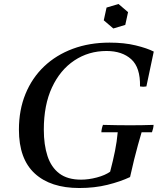

<svg xmlns="http://www.w3.org/2000/svg" viewBox="-20 -929 803 964"><path d="M378 15Q234 15 154.5 -58Q75 -131 75 -278Q75 -377 108 -457.5Q141 -538 201.5 -595.5Q262 -653 345.5 -684Q429 -715 530 -715Q604 -715 661.5 -701Q719 -687 752 -670L715 -495Q699 -492 683 -495Q685 -590 639 -631.5Q593 -673 515 -673Q425 -673 353.5 -625.5Q282 -578 241 -490Q200 -402 200 -278Q200 -202 218.5 -145.5Q237 -89 278 -58Q319 -27 387 -27Q425 -27 466.5 -38Q508 -49 533 -67Q548 -124 557.5 -171.5Q567 -219 571 -265H489Q489 -273 491.5 -284Q494 -295 497 -302Q532 -301 569.5 -300.5Q607 -300 634 -300Q669 -300 693 -300.5Q717 -301 751 -302Q751 -294 748.5 -283.5Q746 -273 743 -265H691Q682 -234 672.5 -200.5Q663 -167 653.5 -128Q644 -89 633 -40Q584 -17 519.5 -1Q455 15 378 15ZM575 -909 623 -868 609 -804 549 -786 501 -827 515 -891Z"/></svg>

Font: Poltawski Nowy
Style: Italic
Weight: 400
Italic angle: -12°
Designer: Adam Pótawski, Mateusz Machalski, Borys Kosmynka, Ania Wieluska
Foundry: Capitalics.wtf
Version: Version 1.001;gftools[0.9.25]